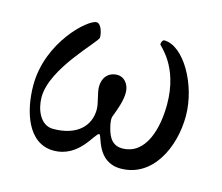

<svg xmlns="http://www.w3.org/2000/svg" viewBox="-70 -504 703 608"><g transform="rotate(15 281.0 -200.0)"><path d="M304 -108C302 -115 300 -131 302 -137C313 -166 324 -196 324 -221C324 -254 303 -270 285 -270C253 -270 237 -247 237 -219C237 -198 249 -169 249 -147C249 -92 208 -52 131 -52C89 -52 70 -100 70 -140C70 -236 200 -355 200 -370C200 -386 192 -414 177 -414C149 -414 35 -311 35 -170C35 -86 65 14 150 14C235 14 263 -74 277 -74C286 -74 290 14 370 14C474 14 527 -96 527 -200C527 -302 463 -414 399 -414C394 -414 390 -406 390 -399C390 -394 460 -347 460 -220C460 -142 436 -49 358 -49C318 -49 309 -87 304 -108Z"/></g></svg>

Font: EB Garamond SC 08
Style: Regular
Weight: 400
Version: Version 0.016